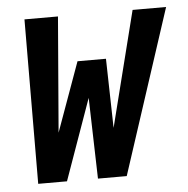

<svg xmlns="http://www.w3.org/2000/svg" viewBox="-43 -563 591 605"><g transform="rotate(-5 252.0 -260.0)"><path d="M54 0 56 -520H162L132 -155L211 -374H301L306 -155L398 -520H504L334 0H243L236 -256L145 0Z"/></g></svg>

Font: Iosevka
Style: Bold Italic
Weight: 700
Italic angle: -9°
Monospace: yes
Designer: Belleve Invis
Foundry: Belleve Invis
Version: Version 32.5.0; ttfautohint (v1.8.4)